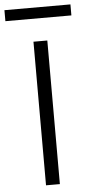

<svg xmlns="http://www.w3.org/2000/svg" viewBox="-78 -905 442 939"><g transform="rotate(-5 143.0 -435.5)"><path d="M109 0V-705H177V0ZM-19 -817V-871H305V-817Z"/></g></svg>

Font: Nunito Sans 8pt Light
Style: Regular
Weight: 300
Version: Version 3.101;gftools[0.9.27]